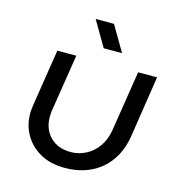

<svg xmlns="http://www.w3.org/2000/svg" viewBox="-106 -794 842 900"><g transform="rotate(15 315.0 -344.0)"><path d="M597 -510 551 -211Q540 -142 504.5 -91.5Q469 -41 413.5 -14.5Q358 12 287 12Q219 12 169.5 -15.5Q120 -43 93 -89.5Q66 -136 66 -194Q66 -204 67.5 -215Q69 -226 70 -236L113 -510H205L161 -231Q160 -223 159.5 -215.5Q159 -208 159 -201Q159 -142 196 -104.5Q233 -67 296 -67Q334 -67 368.5 -84.5Q403 -102 427 -135.5Q451 -169 459 -217L505 -510ZM320 -577 248 -700H337L409 -577Z"/></g></svg>

Font: MuseoModerno
Style: Italic
Weight: 400
Italic angle: -9°
Designer: Pablo Cosgaya, Héctor Gatti, Marcela Romero, and the Authors of The MuseoModerno Project.
Foundry: Omnibus-Type Team
Version: Version 1.003